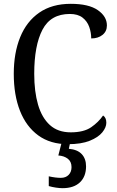

<svg xmlns="http://www.w3.org/2000/svg" viewBox="-20 -744 611 1004"><path d="M335 10Q243 10 180 -36Q117 -82 84.5 -164.5Q52 -247 52 -358Q52 -467 85.5 -549.5Q119 -632 185.5 -678Q252 -724 350 -724Q444 -724 491.5 -691Q539 -658 539 -611Q539 -580 516 -561.5Q493 -543 457 -543Q457 -574 446.5 -603.5Q436 -633 411.5 -652Q387 -671 345 -671Q245 -671 202 -588.5Q159 -506 159 -358Q159 -265 179 -196.5Q199 -128 241 -90Q283 -52 350 -52Q418 -52 456.5 -78.5Q495 -105 519 -140Q536 -129 536 -102Q536 -78 515 -52Q494 -26 449.5 -8Q405 10 335 10ZM307 240Q292 240 272 237Q252 234 235 229V178Q271 186 298 186Q324 186 339 170.5Q354 155 354 130Q354 101 334.5 86Q315 71 285 69L305 -9H349L340 34Q385 38 407.5 62Q430 86 430 126Q430 179 398 209.5Q366 240 307 240Z"/></svg>

Font: Noto Serif Myanmar SemCond
Style: Regular
Weight: 400
Width: 4
Designer: Ben Mitchell and the Monotype Design Team
Foundry: Monotype Imaging Inc.
Version: Version 2.106; ttfautohint (v1.8.4.7-5d5b)